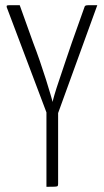

<svg xmlns="http://www.w3.org/2000/svg" viewBox="-20 -720 400 740"><path d="M193 -254 171 -255 6 -692Q5 -697 6.5 -698.5Q8 -700 19.5 -700Q31 -700 56 -700L108 -555Q120 -524 133 -486.5Q146 -449 157 -414Q168 -379 175 -355Q182 -331 183 -327Q183 -331 190 -355Q197 -379 209 -414Q221 -449 233.5 -487Q246 -525 257 -556L305 -691Q306 -696 309 -698Q312 -700 322 -700Q332 -700 355 -700ZM159 0V-316H204V-12Q204 -6 202.5 -3.5Q201 -1 191.5 -0.5Q182 0 159 0Z"/></svg>

Font: Yanone Kaffeesatz ExtraLight Light
Style: Regular
Weight: 300
Version: Version 2.003